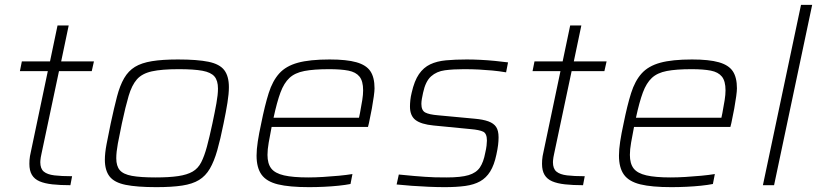

<svg xmlns="http://www.w3.org/2000/svg" viewBox="-20 -763 3367 791"><path d="M270 0Q228 0 196 -3.5Q164 -7 143 -16Q122 -25 111.5 -42.5Q101 -60 101 -88Q101 -96 101.5 -103.5Q102 -111 103.5 -120Q105 -129 107 -137L177 -470H62L70 -510H186L217 -658H263L232 -510H367L358 -470H223L151 -130Q149 -122 148 -115Q147 -108 146.5 -103Q146 -98 146 -95Q146 -68 160.5 -56Q175 -44 204 -40.5Q233 -37 277 -37Z M624 8Q544 8 497.5 -1.5Q451 -11 431.5 -36Q412 -61 412 -105Q412 -132 419 -169Q426 -206 436 -254Q450 -319 462 -365Q474 -411 491.5 -441Q509 -471 536 -487.5Q563 -504 606 -511Q649 -518 713 -518Q793 -518 839 -508.5Q885 -499 904 -474Q923 -449 923 -404Q923 -377 917 -339.5Q911 -302 901 -254Q888 -189 875 -143.5Q862 -98 844.5 -68Q827 -38 800 -21.5Q773 -5 730.5 1.5Q688 8 624 8ZM621 -32Q677 -32 714 -37.5Q751 -43 773.5 -56Q796 -69 809 -94.5Q822 -120 832.5 -159Q843 -198 855 -254Q865 -301 871.5 -337Q878 -373 878 -398Q878 -431 863.5 -448Q849 -465 814 -471.5Q779 -478 716 -478Q646 -478 605.5 -469Q565 -460 544 -436Q523 -412 510 -368Q497 -324 482 -254Q472 -207 465.5 -171.5Q459 -136 459 -111Q459 -79 473.5 -62Q488 -45 523.5 -38.5Q559 -32 621 -32Z M1253 8Q1172 8 1125 -3.5Q1078 -15 1057.5 -43.5Q1037 -72 1037 -122Q1037 -147 1042 -180Q1047 -213 1056 -254Q1071 -329 1087 -379.5Q1103 -430 1130.5 -460.5Q1158 -491 1207 -504.5Q1256 -518 1338 -518Q1408 -518 1448.5 -506.5Q1489 -495 1506 -469.5Q1523 -444 1523 -399Q1523 -388 1520 -366Q1517 -344 1512 -316Q1507 -288 1500 -256L1496 -240H1099Q1092 -204 1087 -175.5Q1082 -147 1082 -125Q1082 -89 1097.5 -69Q1113 -49 1150 -40.5Q1187 -32 1250 -32Q1278 -32 1311 -34Q1344 -36 1376 -39Q1408 -42 1432 -46L1424 -5Q1404 -1 1375.5 2Q1347 5 1315 6.5Q1283 8 1253 8ZM1107 -278H1459L1463 -297Q1469 -329 1472.5 -351Q1476 -373 1476 -391Q1476 -429 1461 -447.5Q1446 -466 1415.5 -472Q1385 -478 1336 -478Q1273 -478 1234 -470.5Q1195 -463 1172.5 -442Q1150 -421 1135.5 -382Q1121 -343 1107 -278Z M1812 8Q1782 8 1746.5 6.5Q1711 5 1676.5 2.5Q1642 0 1614 -3L1623 -44Q1661 -40 1686.5 -38Q1712 -36 1732 -34.5Q1752 -33 1772 -32.5Q1792 -32 1820 -32Q1879 -32 1910.5 -41.5Q1942 -51 1957 -73Q1972 -95 1979 -133Q1983 -150 1984.5 -163Q1986 -176 1986 -184Q1986 -213 1970.5 -220.5Q1955 -228 1920 -231L1766 -246Q1715 -251 1692 -268.5Q1669 -286 1669 -324Q1669 -336 1670.5 -350.5Q1672 -365 1676 -381Q1687 -430 1706 -457.5Q1725 -485 1752.5 -498Q1780 -511 1817.5 -514.5Q1855 -518 1903 -518Q1929 -518 1959.5 -516.5Q1990 -515 2020 -512Q2050 -509 2073 -506L2065 -465Q2035 -470 2008 -472.5Q1981 -475 1953 -476.5Q1925 -478 1891 -478Q1847 -478 1813 -473.5Q1779 -469 1756 -448.5Q1733 -428 1723 -381Q1720 -368 1718 -356Q1716 -344 1716 -335Q1716 -308 1732 -299.5Q1748 -291 1785 -288L1935 -274Q1970 -271 1992 -263Q2014 -255 2024 -240Q2034 -225 2034 -197Q2034 -182 2032 -165.5Q2030 -149 2025 -126Q2016 -83 1999.5 -56.5Q1983 -30 1958 -16Q1933 -2 1897 3Q1861 8 1812 8Z M2382 0Q2340 0 2308 -3.5Q2276 -7 2255 -16Q2234 -25 2223.5 -42.5Q2213 -60 2213 -88Q2213 -96 2213.5 -103.5Q2214 -111 2215.5 -120Q2217 -129 2219 -137L2289 -470H2174L2182 -510H2298L2329 -658H2375L2344 -510H2479L2470 -470H2335L2263 -130Q2261 -122 2260 -115Q2259 -108 2258.5 -103Q2258 -98 2258 -95Q2258 -68 2272.5 -56Q2287 -44 2316 -40.5Q2345 -37 2389 -37Z M2746 8Q2665 8 2618 -3.5Q2571 -15 2550.5 -43.5Q2530 -72 2530 -122Q2530 -147 2535 -180Q2540 -213 2549 -254Q2564 -329 2580 -379.5Q2596 -430 2623.5 -460.5Q2651 -491 2700 -504.5Q2749 -518 2831 -518Q2901 -518 2941.5 -506.5Q2982 -495 2999 -469.5Q3016 -444 3016 -399Q3016 -388 3013 -366Q3010 -344 3005 -316Q3000 -288 2993 -256L2989 -240H2592Q2585 -204 2580 -175.5Q2575 -147 2575 -125Q2575 -89 2590.5 -69Q2606 -49 2643 -40.5Q2680 -32 2743 -32Q2771 -32 2804 -34Q2837 -36 2869 -39Q2901 -42 2925 -46L2917 -5Q2897 -1 2868.5 2Q2840 5 2808 6.5Q2776 8 2746 8ZM2600 -278H2952L2956 -297Q2962 -329 2965.5 -351Q2969 -373 2969 -391Q2969 -429 2954 -447.5Q2939 -466 2908.5 -472Q2878 -478 2829 -478Q2766 -478 2727 -470.5Q2688 -463 2665.5 -442Q2643 -421 2628.5 -382Q2614 -343 2600 -278Z M3123 0 3280 -743H3326L3169 0Z"/></svg>

Font: Saira SemiExpanded ExtraLight
Style: Italic
Weight: 250
Width: 6
Italic angle: -12°
Designer: Hector Gatti with collaboration of the Omnibus-Type team
Foundry: Omnibus-Type
Version: Version 1.101